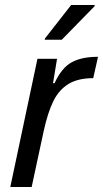

<svg xmlns="http://www.w3.org/2000/svg" viewBox="-20 -744 410 764"><path d="M129 -510H207L191 -413H197Q225 -474 265 -496Q305 -518 370 -518L351 -433Q290 -433 252 -409.5Q214 -386 192 -341Q170 -296 154 -223L106 0H21ZM158 -586 159 -591 263 -724H357L356 -719L226 -586Z"/></svg>

Font: Saira Semi Condensed
Style: Italic
Weight: 400
Width: 4
Italic angle: -12°
Designer: Hector Gatti with collaboration of the Omnibus-Type team
Foundry: Omnibus-Type
Version: Version 1.001; ttfautohint (v1.8)